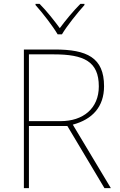

<svg xmlns="http://www.w3.org/2000/svg" viewBox="-20 -969 617 989"><path d="M277 -792H299C323 -833 378 -902 415 -943V-949H394C357 -912 316 -862 288 -824C260 -862 221 -912 184 -949H163V-943C200 -902 253 -833 277 -792ZM262 -714H103V0H129V-320H327L518 0H551L355 -327C456 -354 516 -419 516 -525C516 -673 427 -714 262 -714ZM257 -689C413 -689 489 -652 489 -524C489 -410 408 -345 292 -345H129V-689Z"/></svg>

Font: Noto Sans Malayalam Thin
Style: Regular
Weight: 100
Designer: Jelle Bosma - Monotype Design Team
Foundry: Monotype Imaging Inc.
Version: Version 2.104